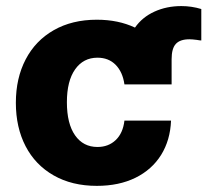

<svg xmlns="http://www.w3.org/2000/svg" viewBox="-20 -602 683 632"><path d="M389.6 -324.2Q383.8 -365.2 360.6 -388.7Q337.4 -412.1 300.8 -412.1Q254.4 -412.1 227.3 -373.8Q200.2 -335.4 200.2 -265.6Q200.2 -194.8 227.1 -156.5Q253.9 -118.2 300.8 -118.2Q336.9 -118.2 360.8 -140.9Q384.8 -163.6 389.6 -205.1H543Q540.5 -140.6 510.3 -92Q480 -43.5 425.8 -16.8Q371.6 9.8 298.8 9.8Q216.8 9.8 156.5 -24.7Q96.2 -59.1 64.2 -120.8Q32.2 -182.6 32.2 -263.7Q32.2 -344.7 64.5 -406.5Q96.7 -468.3 157 -502.7Q217.3 -537.1 298.8 -537.1Q369.6 -537.1 424.3 -511.2Q448.2 -545.4 488.3 -563.7Q528.3 -582 577.1 -582Q610.4 -582 642.6 -572.3V-468.8Q637.7 -468.8 627.9 -470.7Q612.3 -472.7 603.5 -472.7Q572.8 -472.7 558.8 -457.5Q544.9 -442.4 544.9 -407.2V-324.2Z"/></svg>

Font: Pretendard GOV ExtraBold
Style: Regular
Weight: 800
Designer: Base glyphs from Inter by Rasmus Andersson; Hangeul glyphs from Noto Sans CJK(Source Han Sans) by Jang Soo-young and Kan
Foundry: Kil Hyung-jin
Version: Version 1.309